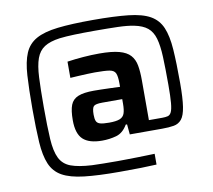

<svg xmlns="http://www.w3.org/2000/svg" viewBox="-86 -794 1108 1001"><g transform="rotate(-10 468.0 -294.0)"><path d="M468 108Q354 108 281 99.5Q208 91 166 67.5Q124 44 105 -1Q86 -46 81.5 -117.5Q77 -189 77 -294Q77 -399 81.5 -471Q86 -543 105 -587.5Q124 -632 166 -655.5Q208 -679 281 -687.5Q354 -696 468 -696Q581 -696 654.5 -688Q728 -680 769.5 -656.5Q811 -633 830 -588.5Q849 -544 854 -472Q859 -400 859 -294Q859 -213 852 -168Q845 -123 829 -103.5Q813 -84 787.5 -79.5Q762 -75 725 -75H554L549 -129H542Q518 -88 482 -78Q446 -68 407 -68Q338 -68 306 -98Q274 -128 274 -199Q274 -251 285 -279.5Q296 -308 325.5 -320Q355 -332 409 -332Q423 -332 447 -331.5Q471 -331 498 -330Q525 -329 547 -328V-347Q547 -384 539.5 -400.5Q532 -417 507.5 -421Q483 -425 431 -425Q416 -425 390.5 -424Q365 -423 340 -421.5Q315 -420 300 -419V-505Q341 -511 385 -514.5Q429 -518 470 -518Q536 -518 575 -507.5Q614 -497 633.5 -475.5Q653 -454 659 -421Q665 -388 665 -342V-131H736Q753 -131 765 -134Q777 -137 784 -151.5Q791 -166 794 -199.5Q797 -233 797 -294Q797 -383 794.5 -443Q792 -503 781 -541Q770 -579 745 -599.5Q720 -620 675 -629Q641 -636 589.5 -637.5Q538 -639 467 -639Q406 -639 360 -637.5Q314 -636 281 -632Q229 -625 199.5 -606Q170 -587 156.5 -549.5Q143 -512 140 -450Q137 -388 137 -294Q137 -189 141 -123.5Q145 -58 163 -21.5Q181 15 221 30Q261 45 332 49Q359 50 393 50.5Q427 51 468 51Q486 51 515.5 50.5Q545 50 576 49.5Q607 49 631.5 48Q656 47 664 47V104Q627 106 581 107Q535 108 468 108ZM459 -154Q496 -154 515 -161.5Q534 -169 540.5 -187.5Q547 -206 547 -239V-263H441Q406 -263 396 -253.5Q386 -244 386 -209Q386 -187 391 -175Q396 -163 411.5 -158.5Q427 -154 459 -154Z"/></g></svg>

Font: Saira SemiBold
Style: Regular
Weight: 600
Designer: Hector Gatti with collaboration of the Omnibus-Type team
Foundry: Omnibus-Type
Version: Version 1.100; ttfautohint (v1.8.3)